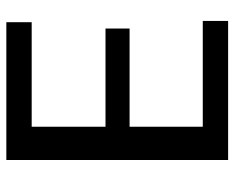

<svg xmlns="http://www.w3.org/2000/svg" viewBox="-87 -653 740 606"><g transform="rotate(-90 283.0 -350.0)"><path d="M162 -80H520V0H81V-700H516V-620H162L186 -682V-348L162 -387H496V-311H162L186 -350V-18Z"/></g></svg>

Font: Pathway Extreme Medium
Style: Regular
Weight: 500
Designer: Eduardo Rodriguez Tunni
Foundry: Eduardo Rodriguez Tunni
Version: Version 1.001;gftools[0.9.26]